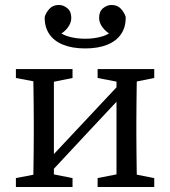

<svg xmlns="http://www.w3.org/2000/svg" viewBox="-20 -753 685 773"><path d="M44 0V-36L148 -56H171L272 -36V0ZM373 0V-36L475 -56H499L601 -36V0ZM113 0Q114 -23 114.5 -60Q115 -97 115.5 -137.5Q116 -178 116 -210V-265Q116 -297 115.5 -337.5Q115 -378 114.5 -415.5Q114 -453 113 -475H197V0ZM163 -37 120 -57H126L307 -250L488 -443L524 -417H518L340 -227ZM449 0V-475H532Q531 -453 530.5 -415.5Q530 -378 529.5 -337.5Q529 -297 529 -265V-210Q529 -178 529.5 -137.5Q530 -97 530.5 -60Q531 -23 532 0ZM44 -439V-475H272V-439L173 -419H150ZM373 -439V-475H601V-439L501 -419H477ZM323 -558Q271 -558 234 -573Q197 -588 178 -616.5Q159 -645 160 -685Q165 -702 179 -717.5Q193 -733 217 -733Q235 -733 251 -720Q267 -707 267 -681Q267 -661 253 -642Q239 -623 216 -612L195 -646Q220 -617 252.5 -607Q285 -597 323 -597Q361 -597 393.5 -607Q426 -617 451 -646L430 -612Q408 -623 393.5 -642Q379 -661 379 -681Q379 -707 395 -720Q411 -733 429 -733Q453 -733 467 -717.5Q481 -702 486 -685Q487 -645 468 -616.5Q449 -588 412 -573Q375 -558 323 -558Z"/></svg>

Font: Source Serif 4 Variable
Style: Regular
Weight: 400
Designer: Frank Grießhammer
Foundry: Adobe
Version: Version 4.005;hotconv 1.1.0;makeotfexe 2.6.0